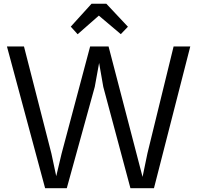

<svg xmlns="http://www.w3.org/2000/svg" viewBox="-20 -992 1038 1012"><path d="M16.6 -747.1H106.4L251 -182.6L276.4 -63.5L304.7 -182.6L455.1 -747.1H552.2L731.4 -59.6L757.3 -184.6L895 -747.1H982.9L791.5 0H667.5L524.4 -534.2L502.4 -660.2L479.5 -534.2L332 0H217.8ZM353 -851.6 462.4 -972.2H540.5L654.3 -851.1L616.7 -812L501 -909.7L389.2 -811.5Z"/></svg>

Font: Armata
Style: Regular
Weight: 400
Designer: Viktoriya Grabowska
Foundry: Viktoriya Grabowska
Version: Version 1.003